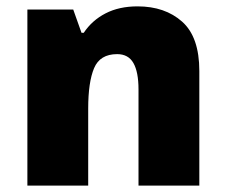

<svg xmlns="http://www.w3.org/2000/svg" viewBox="-20 -583 710 603"><path d="M412 -563Q498 -563 552 -515Q606 -467 606 -360V0H415V-302Q415 -357 399 -385Q383 -413 348 -413Q294 -413 275.5 -369Q257 -325 257 -242V0H66V-553H210L236 -480H243Q269 -519 311.5 -541Q354 -563 412 -563Z"/></svg>

Font: Noto Sans Ethiopic Black
Style: Regular
Weight: 900
Designer: Monotype Design Team
Foundry: Monotype Imaging Inc.
Version: Version 2.102; ttfautohint (v1.8.4.7-5d5b)